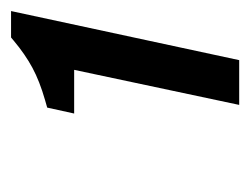

<svg xmlns="http://www.w3.org/2000/svg" viewBox="-74 -796 463 356"><g transform="rotate(-90 158.0 -617.5)"><path d="M316 -829 225 -406H142L207 -712H126L137 -762L151 -766Q186 -776 211 -789.5Q236 -803 261 -824L267 -829Z"/></g></svg>

Font: Be Vietnam Pro
Style: Italic
Weight: 400
Italic angle: -12°
Designer: Lam Bao, Tony Le, Vietanh Nguyen
Foundry: Yellow Type Foundry
Version: Version 1.002; ttfautohint (v1.8.3)